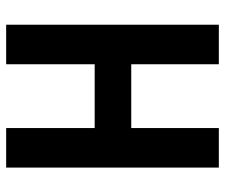

<svg xmlns="http://www.w3.org/2000/svg" viewBox="-74 -660 733 626"><g transform="rotate(-90 293.0 -346.5)"><path d="M397 0V-693.4H525.9V0ZM60.1 0V-693.4H189V0ZM80.6 -285.6V-404.8H507.8V-285.6Z"/></g></svg>

Font: Cascadia Mono
Style: Regular
Weight: 400
Monospace: yes
Designer: Aaron Bell
Foundry: Saja Typeworks
Version: Version 2404.023